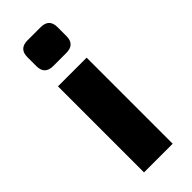

<svg xmlns="http://www.w3.org/2000/svg" viewBox="-236 -748 781 781"><g transform="rotate(-45 155.0 -357.5)"><path d="M118 -715H193Q242 -715 242 -667V-615Q242 -567 193 -567H118Q69 -567 69 -615V-667Q69 -715 118 -715ZM238 0H73V-495H238Z"/></g></svg>

Font: Exo 2 Expanded
Style: Bold
Weight: 700
Width: 7
Designer: Natanael Gama
Version: Version 1.001;PS 001.001;hotconv 1.0.70;makeotf.lib2.5.58329